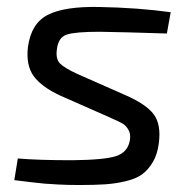

<svg xmlns="http://www.w3.org/2000/svg" viewBox="-20 -519 546 550"><path d="M289 -185 153 -245Q99 -270 76.5 -301Q54 -332 60 -384Q69 -452 117 -476.5Q165 -501 264 -499Q375 -497 469 -484L458 -423Q335 -427 266 -428Q196 -428 171.5 -420Q147 -412 143 -378Q139 -350 152 -337Q165 -324 202 -307L338 -247Q398 -221 420 -192Q442 -163 435 -109Q431 -77 418 -55Q405 -33 387.5 -20Q370 -7 340.5 0Q311 7 281.5 9Q252 11 207 11Q173 11 146.5 9.5Q120 8 107 7Q94 6 65.5 2.5Q37 -1 21 -3L31 -65Q91 -60 187 -60Q280 -61 313 -72Q346 -83 352 -117Q355 -135 348 -147Q341 -159 332 -164.5Q323 -170 300 -180Q293 -183 289 -185Z"/></svg>

Font: Exo 2.0
Style: Italic
Weight: 400
Italic angle: -8°
Designer: Natanael Gama
Version: Version 1.001;PS 001.001;hotconv 1.0.70;makeotf.lib2.5.58329